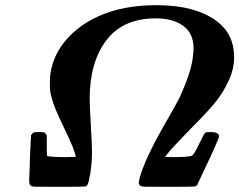

<svg xmlns="http://www.w3.org/2000/svg" viewBox="-20 -723 926 743"><path d="M162 -119Q183 -115 235 -115L273 -116Q273 -123 262 -153Q252 -179 226 -232Q188 -310 180 -345Q173 -368 173 -391V-406Q173 -476 214 -540Q267 -618 362 -660.5Q457 -703 585 -703Q736 -703 819 -641Q886 -590 886 -503Q886 -450 860 -401Q845 -369 821 -337Q793 -300 725 -232Q667 -172 643 -146Q619 -117 619 -116Q619 -115 650 -115Q707 -115 722 -120Q730 -123 750 -165Q770 -207 775 -210Q779 -212 796 -212Q819 -212 825 -203Q828 -197 828 -196Q828 -191 807 -144Q786 -97 764 -52L743 -7Q739 -3 737 -2Q732 0 632 0Q552 0 539.5 -0.5Q527 -1 522 -5Q517 -10 517 -17Q517 -19 521 -37Q543 -112 614 -236Q654 -306 669 -334Q684 -362 704.5 -417Q725 -472 728 -518Q729 -524 729 -535Q729 -594 689 -623Q649 -652 583 -652Q456 -652 391.5 -567Q327 -482 327 -340Q327 -316 331.5 -238Q336 -160 336 -135Q336 -77 324 -24Q320 -6 313 -2Q308 0 208 0Q128 0 115.5 -0.5Q103 -1 98 -5Q93 -10 93 -25Q93 -28 93.5 -41.5Q94 -55 95 -77Q96 -99 96 -118L100 -199Q105 -208 109.5 -210Q114 -212 131 -212Q147 -212 151.5 -210Q156 -208 161 -199V-160Q161 -131 162 -125Z"/></svg>

Font: KaTeX_Math
Style: Bold Italic
Weight: 700
Version: Version 3699957226